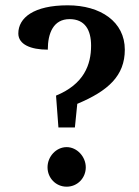

<svg xmlns="http://www.w3.org/2000/svg" viewBox="-20 -687 525 723"><path d="M200 -207H262L271 -296C388 -345 450 -402 450 -500C450 -605 359 -667 235 -667C107 -667 49 -620 49 -561C49 -520 95 -500 160 -500C160 -562 181 -615 242 -615C300 -615 323 -574 323 -515C323 -443 296 -370 191 -327ZM159 -57C159 -17 190 16 231 16C272 16 303 -17 303 -57C303 -97 270 -133 231 -133C191 -133 159 -97 159 -57Z"/></svg>

Font: Noto Serif Oriya SemiBold
Style: Regular
Weight: 600
Designer: David Williams
Foundry: Google LLC, David Williams
Version: Version 1.051